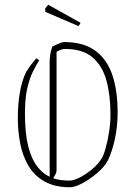

<svg xmlns="http://www.w3.org/2000/svg" viewBox="-20 -778 570 808"><path d="M145 -524Q132 -504 118 -475.5Q104 -447 94.5 -405Q85 -363 85 -301Q85 -217 98.5 -163.5Q112 -110 135.5 -79Q159 -48 189 -34V-520Q189 -528 191 -545Q193 -562 200 -582Q216 -590 229.5 -595.5Q243 -601 250 -601Q331 -601 380.5 -565Q430 -529 452.5 -463Q475 -397 475 -305Q475 -245 463 -191Q451 -137 433 -101Q418 -74 387.5 -48.5Q357 -23 326 -6.5Q295 10 275 10Q211 10 168 -14Q125 -38 100.5 -79Q76 -120 65.5 -172Q55 -224 55 -280Q55 -339 63.5 -388.5Q72 -438 90 -475Q101 -493 110.5 -505.5Q120 -518 133 -533ZM218 -61Q218 -53 213.5 -44.5Q209 -36 204 -28Q221 -22 238 -20Q255 -18 273 -18Q290 -18 315.5 -31Q341 -44 366.5 -65Q392 -86 407 -110Q415 -121 424 -152.5Q433 -184 439 -223Q445 -262 445 -295Q445 -377 428 -439Q411 -501 369.5 -536.5Q328 -572 254 -572Q238 -572 218 -560ZM311 -668Q276 -683 238.5 -699Q201 -715 171 -728L170 -742L183 -758L319 -682Z"/></svg>

Font: Grenze Gotisch Thin
Style: Regular
Weight: 100
Designer: Renata Polastri
Foundry: Omnibus-Type
Version: Version 1.001